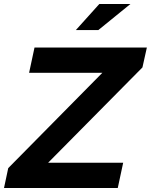

<svg xmlns="http://www.w3.org/2000/svg" viewBox="-54 -937 752 957"><path d="M-34 0 -13 -99 456 -574H91L118 -700H678L656 -601L186 -126H560L533 0ZM324 -787 441 -917H596L436 -787Z"/></svg>

Font: Red Hat Display
Style: Bold Italic
Weight: 700
Italic angle: -12°
Designer: Pentagram, MCKL
Foundry: Pentagram, MCKL
Version: Version 1.023; ttfautohint (v1.8.3)